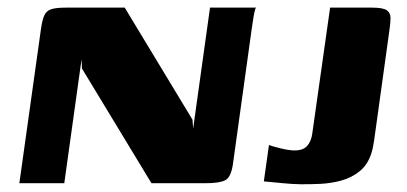

<svg xmlns="http://www.w3.org/2000/svg" viewBox="-20 -480 1066 503"><path d="M30.7 0 87.3 -403.9Q90.6 -427.2 95.9 -439.3Q101.2 -451.5 113.8 -455.7Q126.5 -460 151.7 -460H306.8L484.3 -166.4L486 -143L530.2 -460H650.6Q648.9 -458.3 646.5 -447.8Q644.2 -437.2 642.5 -424.5Q640.8 -411.7 639.1 -401.9L590 -48.5Q584.9 -15.5 570 -7.8Q555.2 0 517.7 0H376.8L194.7 -300.5L193.7 -324.8L148.4 0ZM965.2 -148.6Q962.9 -131.1 959.9 -110.9Q957 -90.7 952.6 -77.5Q943.1 -48.3 922.1 -31.3Q901.1 -14.4 874.5 -7.1Q848 0.2 820.2 1.6Q790.8 3 767.8 2.7Q744.9 2.3 722.7 0.1Q700.5 -2.1 671.2 -4.8L684.6 -100.1Q695.1 -96.1 716.5 -91Q737.9 -85.9 751.8 -85.9Q774.2 -85.9 784.8 -97.9Q795.5 -109.9 798.1 -130.2L844.8 -460H954.8Q983.2 -460 993.2 -453.2Q1003.1 -446.4 1003.1 -432.9Q1003.1 -419.4 1000 -399.3Z"/></svg>

Font: Genos Thin
Style: Italic
Weight: 100
Italic angle: -8°
Designer: Robert E. Leuschke
Foundry: Robert E. Leuschke
Version: Version 1.010